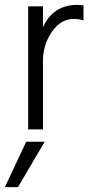

<svg xmlns="http://www.w3.org/2000/svg" viewBox="-40 -533 374 791"><path d="M34 238H-20L68 51H144ZM137 0H76V-507H137V-421Q179 -513 279 -513Q286 -513 304 -511V-449Q284 -455 264 -455Q210 -455 173.5 -401.5Q137 -348 137 -283Z"/></svg>

Font: Hind Vadodara Light
Style: Regular
Weight: 300
Designer: Hitesh Malaviya
Foundry: Indian Type Foundry
Version: Version 1.000;PS 1.0;hotconv 1.0.86;makeotf.lib2.5.63406; tt